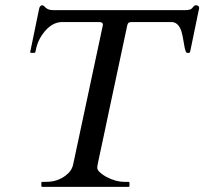

<svg xmlns="http://www.w3.org/2000/svg" viewBox="-20 -728 796 748"><path d="M141.1 -15.6Q141.1 -19.5 145.5 -19.5H159.2Q203.6 -19.5 235.4 -43.9Q259.8 -62 265.1 -87.9L380.4 -628.4Q380.9 -629.9 380.9 -632.3Q380.9 -642.1 365.7 -642.1H222.2Q185.5 -642.1 155.3 -606.9Q126 -572.3 119.1 -530.3Q117.7 -522.9 115.5 -522.5Q113.3 -522 112.3 -522H101.1Q97.7 -522 97.7 -525.4Q120.6 -638.7 127.9 -671.9L132.3 -692.9Q134.8 -707.5 145 -707.5Q148.4 -707.5 151.1 -704.6Q153.8 -701.7 157.7 -698.2Q168 -688.5 187.5 -688.5H700.7Q721.2 -688.5 727.3 -695.1Q733.4 -701.7 735.8 -704.6Q738.3 -707.5 743.2 -707.5Q755.9 -707.5 755.9 -696.3Q755.9 -694.3 752 -677.7Q742.7 -632.8 723.6 -540L720.7 -526.9Q720.2 -522 715.3 -522H709Q702.1 -522 696.8 -556.9Q691.4 -591.8 686.5 -606.9Q674.3 -642.1 647.9 -642.1H494.1Q487.8 -642.1 482.9 -640.4Q478 -638.7 475.6 -628.4Q454.1 -526.9 437.5 -449.5Q420.9 -372.1 408.7 -314.7Q396.5 -257.3 388.2 -217.8Q379.9 -178.2 374.3 -152.6Q368.7 -127 365.7 -112.8Q362.8 -98.6 361.3 -91.8Q358.9 -81.1 358.9 -73.7Q358.9 -66.4 369.1 -56.6Q379.4 -46.9 394 -39.1Q430.7 -19.5 466.3 -19.5H480.5Q484.4 -19.5 484.4 -15.6V-3.9Q484.4 0 480.5 0H145Q141.1 0 141.1 -3.9Z"/></svg>

Font: Cardo-Italic
Style: Italic
Weight: 400
Italic angle: -12°
Designer: David J. Perry
Foundry: David J. Perry
Version: Version 0.991